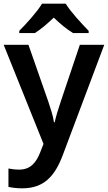

<svg xmlns="http://www.w3.org/2000/svg" viewBox="-20 -786 588 1046"><path d="M338 -766H209C182 -721 123 -656 85 -618V-606H170C205 -628 237 -656 273 -690C308 -656 343 -627 378 -606H463V-618C427 -655 365 -721 338 -766ZM0 -542 217 -2 199 44C178 98 147 138 85 138C62 138 40 135 26 132V232C44 236 68 240 101 240C220 240 279 173 322 59L548 -542H415L311 -233C298 -194 284 -150 278 -120H274C269 -155 256 -194 243 -233L135 -542Z"/></svg>

Font: Noto Sans Lao SemiBold
Style: Regular
Weight: 600
Designer: Monotype Design Team
Foundry: Monotype Imaging Inc.
Version: Version 2.003